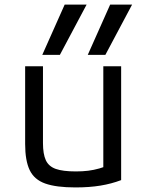

<svg xmlns="http://www.w3.org/2000/svg" viewBox="-20 -810 640 840"><path d="M441 -570H364L462 -790H558ZM242 -570H165L263 -790H359ZM310 10Q226 10 178 -7Q130 -24 110 -65.5Q90 -107 90 -180V-520H168V-184Q168 -136 180.5 -109Q193 -82 224 -71Q255 -60 312 -60Q341 -60 365.5 -63Q390 -66 414.5 -73Q439 -80 468 -92L432 -42V-520H510V-22Q468 -6 419.5 2Q371 10 310 10Z"/></svg>

Font: M PLUS Code Latin Expanded
Style: Regular
Weight: 400
Width: 7
Designer: Coji Morishita
Foundry: UNDERFOREST DESIGN
Version: Version 1.002; ttfautohint (v1.8.3)